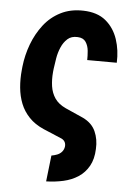

<svg xmlns="http://www.w3.org/2000/svg" viewBox="-53 -578 552 812"><g transform="rotate(5 223.0 -171.5)"><path d="M173.8 194.8 186.5 84Q198.7 82 210.2 77.6Q221.7 73.2 229.7 64.5Q237.8 55.7 240.2 42.5Q241.7 30.8 237.3 22.2Q232.9 13.7 223.1 8.8L144.5 -24.4Q106.4 -41 82.3 -66.4Q58.1 -91.8 45.7 -123Q33.2 -154.3 29.8 -190.9Q26.4 -227.5 30.3 -266.1L31.7 -280.3Q37.1 -329.1 54.4 -375.5Q71.8 -421.9 100.8 -459.5Q129.9 -497.1 171.9 -518.3Q213.9 -539.6 268.1 -538.1Q327.6 -536.6 363.3 -507.1Q398.9 -477.5 414.6 -430.7Q430.2 -383.8 427.7 -331.1L302.2 -331.5Q302.7 -349.1 300.8 -370.6Q298.8 -392.1 288.3 -408Q277.8 -423.8 253.9 -424.8Q227.1 -426.3 210.7 -411.6Q194.3 -397 184.6 -374.3Q174.8 -351.6 170.7 -326.7Q166.5 -301.8 164.1 -282.7L162.6 -268.6Q159.7 -236.8 163.8 -208.3Q168 -179.7 183.3 -157.2Q198.7 -134.8 229.5 -120.6L305.2 -86.9Q343.8 -68.4 358.9 -34.7Q374 -1 371.6 40Q370.1 83 353.5 112.5Q336.9 142.1 309.3 160.2Q281.7 178.2 246.8 186Q211.9 193.8 173.8 194.8Z"/></g></svg>

Font: Roboto Condensed
Style: Bold Italic
Weight: 700
Italic angle: -12°
Designer: Christian Robertson
Foundry: Google
Version: Version 3.0